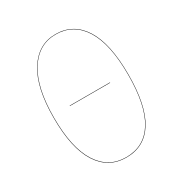

<svg xmlns="http://www.w3.org/2000/svg" viewBox="-164 -811 893 942"><g transform="rotate(-30 282.0 -340.5)"><path d="M282.2 -689.9Q383.3 -689.9 438.7 -602.3Q494.1 -514.6 494.1 -339.8Q494.1 -165.5 440.2 -78.4Q386.2 8.8 282.2 8.8Q181.6 8.8 125.7 -78.6Q69.8 -166 69.8 -337.9Q69.8 -509.3 127.2 -599.6Q184.6 -689.9 282.2 -689.9ZM282.2 -688Q185.1 -688 128.4 -597.9Q71.8 -507.8 71.8 -337.9Q71.8 -167.5 127.2 -80.3Q182.6 6.8 282.2 6.8Q385.3 6.8 438.7 -79.8Q492.2 -166.5 492.2 -339.8Q492.2 -513.2 437.3 -600.6Q382.3 -688 282.2 -688ZM396 -351.1V-349.1H168V-351.1Z"/></g></svg>

Font: Fira Sans Compressed Two
Style: Regular
Weight: 100
Width: 1
Designer: Carrois Corporate & Edenspiekermann AG
Foundry: Carrois Corporate GbR & Edenspiekermann AG
Version: Version 4.203;PS 004.203;hotconv 1.0.88;makeotf.lib2.5.64775